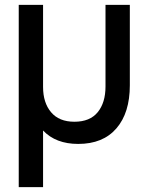

<svg xmlns="http://www.w3.org/2000/svg" viewBox="-20 -580 609 790"><path d="M57.1 189.9V-560.1H157.2V-222.2Q157.2 -157.2 190.2 -118.2Q223.1 -79.1 286.1 -79.1Q350.1 -79.1 382.1 -118.4Q414.1 -157.7 414.1 -224.1V-560.1H514.2V-229Q514.2 -115.7 459 -51.8Q403.8 12.2 301.8 12.2Q209.5 12.2 157.2 -43V189.9Z"/></svg>

Font: TASA Explorer Medium
Style: Regular
Weight: 500
Designer: Weizhong Zhang
Foundry: Local Remote
Version: Version 1.000;Glyphs 3.1.2 (3151)